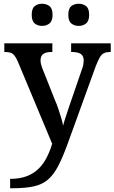

<svg xmlns="http://www.w3.org/2000/svg" viewBox="-20 -767 610 1023"><path d="M34 186Q86 186 123 171.5Q160 157 185.5 132Q211 107 228.5 73Q246 39 258 -1L75 -439Q66 -460 57 -471Q48 -482 36.5 -486Q25 -490 6 -490H3V-536H259V-490H255Q225 -490 210.5 -479.5Q196 -469 196 -445Q196 -437 198 -427.5Q200 -418 204 -407L273 -233Q283 -211 291.5 -185Q300 -159 307 -136Q314 -113 316 -97Q323 -124 333 -152.5Q343 -181 351 -207L417 -399Q422 -411 424 -423.5Q426 -436 426 -444Q426 -469 410.5 -479.5Q395 -490 363 -490H359V-536H570V-490H566Q548 -490 534.5 -484Q521 -478 511.5 -461Q502 -444 490 -414L339 3Q313 74 289 119.5Q265 165 235 190.5Q205 216 160 226Q115 236 46 236H34ZM400 -629Q376 -629 360 -642Q344 -655 344 -688Q344 -722 360 -734.5Q376 -747 400 -747Q422 -747 438.5 -734.5Q455 -722 455 -688Q455 -655 438.5 -642Q422 -629 400 -629ZM204 -629Q181 -629 165 -642Q149 -655 149 -688Q149 -722 165 -734.5Q181 -747 204 -747Q227 -747 243.5 -734.5Q260 -722 260 -688Q260 -655 243.5 -642Q227 -629 204 -629Z"/></svg>

Font: Noto Rashi Hebrew Medium
Style: Regular
Weight: 500
Version: Version 1.006